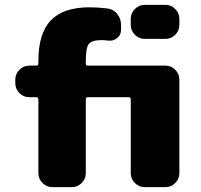

<svg xmlns="http://www.w3.org/2000/svg" viewBox="-20 -770 826 790"><path d="M661 -750Q684 -750 701 -733Q718 -716 718 -693V-667Q718 -644 701 -627Q684 -610 661 -610H575Q552 -610 535 -627Q518 -644 518 -667V-693Q518 -716 535 -733Q552 -750 575 -750ZM661 -500Q684 -500 701 -483Q718 -466 718 -443V-57Q718 -34 701 -17Q684 0 661 0H575Q552 0 535 -17Q518 -34 518 -57V-361Q518 -370 509 -370H341Q333 -370 333 -361V-57Q333 -34 316 -17Q299 0 276 0H195Q172 0 155 -17Q138 -34 138 -57V-361Q138 -370 129 -370H100Q77 -370 60 -387Q43 -404 43 -427V-443Q43 -466 60 -483Q77 -500 100 -500H129Q138 -500 138 -509V-520Q138 -633 189.5 -686.5Q241 -740 348 -740Q383 -740 423 -735Q447 -732 462.5 -712.5Q478 -693 478 -668V-647Q478 -626 461.5 -613Q445 -600 424 -603Q406 -605 398 -605Q358 -605 345.5 -589Q333 -573 333 -520V-509Q333 -500 341 -500Z"/></svg>

Font: Rounded Mplus 1c Black
Style: Regular
Weight: 900
Version: Version 1.059.20150529